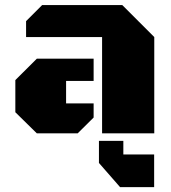

<svg xmlns="http://www.w3.org/2000/svg" viewBox="-20 -539 690 776"><path d="M392.6 0V-389.2H85.4V-453.6L150.4 -518.6H474.1L603.5 -389.2V0ZM358.4 -301.8V-211.9H247.1V-121.1H358.4V-64L293.9 0H128.9L42 -85.4V-215.3L128.9 -301.8ZM603 85.4V217.3H465.3L379.9 119.6V30.3H478.5V85.4Z"/></svg>

Font: Black Ops One
Style: Regular
Weight: 400
Designer: James Grieshaber
Foundry: James Grieshaber
Version: Version 1.002